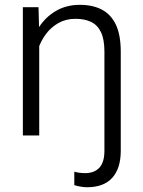

<svg xmlns="http://www.w3.org/2000/svg" viewBox="-20 -558 590 791"><path d="M338.9 213.4Q326.7 213.4 312 210.9Q297.4 208.5 286.1 204.6V149.4Q294.4 151.9 306.9 153.6Q319.3 155.3 330.1 155.3Q368.7 155.3 389.4 132.8Q410.2 110.4 410.2 63V-345.2Q410.2 -396 395.8 -425.8Q381.3 -455.6 354.7 -468Q328.1 -480.5 291 -480.5Q251.5 -480.5 221.2 -463.4Q190.9 -446.3 169.9 -418.5Q148.9 -390.6 137.9 -357.9Q127 -325.2 126.5 -293.9L97.2 -304.7Q100.1 -369.6 127 -422.6Q153.8 -475.6 200.4 -506.8Q247.1 -538.1 308.6 -538.1Q361.3 -538.1 399.2 -518.6Q437 -499 457.3 -456.5Q477.5 -414.1 477.5 -344.7V63Q477.5 135.7 442.4 174.6Q407.2 213.4 338.9 213.4ZM74.2 0V-528.3H138.7L141.6 -415.5V0Z"/></svg>

Font: Heebo Light
Style: Regular
Weight: 300
Designer: Oded Ezer
Foundry: Ezer Type House
Version: Version 3.100